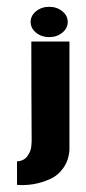

<svg xmlns="http://www.w3.org/2000/svg" viewBox="-20 -431 254 564"><path d="M184 -309Q184 0 184 9Q182 40 166 62.5Q150 85 126 95.5Q102 106 78 110Q54 114 30 112V43Q50 42 60.5 27.5Q71 13 72 -2L73 -16Q72 -165 72 -309ZM163 -335Q147 -322 124.5 -322Q102 -322 86 -335Q70 -348 70 -366.5Q70 -385 86 -398Q102 -411 124.5 -411Q147 -411 163 -398Q179 -385 179 -366.5Q179 -348 163 -335Z"/></svg>

Font: RIT Keram
Style: Bold
Weight: 700
Designer: Sanesh MV
Version: Version 1.0